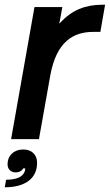

<svg xmlns="http://www.w3.org/2000/svg" viewBox="-32 -589 465 813"><path d="M15 0 114 -559H232L219 -489Q260 -533 303.5 -551Q347 -569 401 -569H413L393 -454H363Q295 -454 253 -418Q200 -374 181 -270L133 0ZM-6 172Q61 172 73 136Q75 128 75 124H66Q62 132 53.5 136.5Q45 141 34 141Q19 141 9.5 131.5Q0 122 0 106Q0 79 18.5 61.5Q37 44 66 44Q94 44 109.5 59.5Q125 75 125 100Q125 150 89 177Q53 204 -12 204Z"/></svg>

Font: Open Sauce One SemiBold Italic
Style: Regular
Weight: 600
Italic angle: -10°
Designer: Alfredo Marco Pradil
Foundry: Creative Sauce Fz LLC
Version: Version 1.477